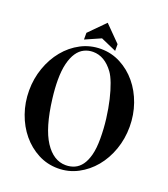

<svg xmlns="http://www.w3.org/2000/svg" viewBox="-164 -1052 1012 1158"><g transform="rotate(20 342.5 -473.0)"><path d="M343 -775Q411 -775 470 -744Q529 -713 572.5 -660.5Q616 -608 640.5 -538.5Q665 -469 665 -392Q665 -315 640.5 -245.5Q616 -176 572.5 -123.5Q529 -71 470 -40Q411 -9 343 -9Q274 -9 215 -40Q156 -71 112.5 -123.5Q69 -176 44.5 -245.5Q20 -315 20 -392Q20 -468 44.5 -537.5Q69 -607 112.5 -660Q156 -713 215 -744Q274 -775 343 -775ZM304 -742Q274 -742 247.5 -729Q221 -716 202 -688Q183 -660 172 -616Q161 -572 161 -510Q161 -484 163 -454Q165 -424 169 -392Q191 -213 246.5 -128Q302 -43 381 -43Q411 -43 437 -54.5Q463 -66 482 -92Q501 -118 512 -160Q523 -202 523 -264Q523 -329 515 -392Q507 -455 494.5 -508Q482 -561 466.5 -602Q451 -643 435 -665Q379 -742 304 -742ZM226 -836 326 -937 426 -836V-793L326 -837L226 -793Z"/></g></svg>

Font: CatShop
Style: Regular
Weight: 400
Designer: Peter Wiegel
Foundry: Peter Wiegel
Version: Version 1.000 2009 initial release